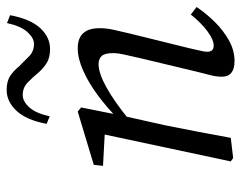

<svg xmlns="http://www.w3.org/2000/svg" viewBox="-92 -604 707 562"><g transform="rotate(-90 261.0 -322.5)"><path d="M318 -26Q318 -42 322 -57.5Q326 -73 333 -101L372 -264Q377 -287 382 -308.5Q387 -330 387 -344Q387 -369 378.5 -378Q370 -387 355 -387Q302 -387 190 -296L195 -330Q226 -361 262 -388Q298 -415 334.5 -431.5Q371 -448 401 -448Q460 -448 460 -384Q460 -362 454.5 -339.5Q449 -317 444 -294L402 -124Q398 -105 394.5 -91Q391 -77 391 -69Q391 -50 409 -50Q426 -50 450.5 -68Q475 -86 500 -117L522 -100Q504 -73 479 -47.5Q454 -22 424.5 -5.5Q395 11 364 11Q318 11 318 -26ZM139 0 80 7 70 0 151 -380 167 -368 57 -374 60 -401 216 -448 228 -438 205 -323 176 -193Q166 -144 157 -96.5Q148 -49 139 0ZM180 -539Q191 -598 218 -627Q245 -656 279 -656Q305 -656 320.5 -645.5Q336 -635 347 -621Q363 -605 377.5 -590.5Q392 -576 414 -576Q431 -576 448.5 -595Q466 -614 475 -655L498 -646Q487 -587 460.5 -558Q434 -529 399 -529Q373 -529 357 -539.5Q341 -550 330 -563Q316 -580 301 -594.5Q286 -609 264 -609Q246 -609 228.5 -590Q211 -571 202 -530Z"/></g></svg>

Font: Lisu Bosa ExtraLight
Style: Italic
Weight: 200
Italic angle: -19°
Designer: David Morse, Annie Olsen, Victor Gaultney, Frank Grießhammer (Latin)
Foundry: SIL International
Version: Version 2.000